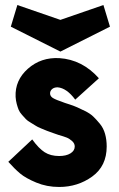

<svg xmlns="http://www.w3.org/2000/svg" viewBox="-20 -739 471 763"><path d="M49 -719 220 -660 391 -719 417 -633 220 -534 23 -633ZM373 -428 279 -343Q245 -389 209 -392Q195 -392 187 -385Q179 -378 179 -368Q179 -357 189.5 -350Q200 -343 238 -330Q239 -330 258 -323.5Q277 -317 287 -312.5Q297 -308 317.5 -298Q338 -288 350.5 -276Q363 -264 377 -247Q391 -230 397.5 -207Q404 -184 404 -157Q404 -79 346.5 -37.5Q289 4 215 4Q166 4 124 -13.5Q82 -31 60 -49.5Q38 -68 13 -96L108 -185Q134 -149 157.5 -134Q181 -119 215 -119Q243 -119 260 -129.5Q277 -140 277 -157Q277 -169 266.5 -178.5Q256 -188 244.5 -192.5Q233 -197 212 -203Q209 -204 190.5 -210.5Q172 -217 167 -219Q162 -221 145 -228Q128 -235 122.5 -239Q117 -243 103 -251Q89 -259 83 -265.5Q77 -272 67.5 -282.5Q58 -293 54 -303Q50 -313 46.5 -326Q43 -339 42 -354Q39 -420 91 -466Q143 -512 216 -508Q307 -502 373 -428Z"/></svg>

Font: LilGrotesk Bold
Style: Regular
Weight: 700
Designer: BSozoo
Foundry: BSozoo
Version: Version 1.001;PS 001.001;hotconv 1.0.70;makeotf.lib2.5.58329